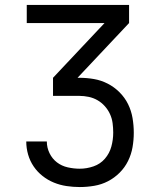

<svg xmlns="http://www.w3.org/2000/svg" viewBox="-20 -755 640 775"><path d="M302 0Q275 0 248.5 -4Q222 -8 197.5 -18Q173 -28 152 -44.5Q131 -61 116 -83Q101 -105 93.5 -131Q86 -157 86 -184H169Q169 -159 180 -136.5Q191 -114 210 -99.5Q229 -85 253.5 -79.5Q278 -74 302 -74Q330 -74 357.5 -83.5Q385 -93 403.5 -114.5Q422 -136 429.5 -163.5Q437 -191 437 -220Q437 -239 434.5 -258Q432 -277 424 -294.5Q416 -312 403 -326.5Q390 -341 373.5 -350.5Q357 -360 338 -364Q319 -368 300 -368H194V-441L402 -662H88V-735H501V-662L293 -441H300Q330 -441 359 -436Q388 -431 414.5 -417.5Q441 -404 462.5 -382.5Q484 -361 497 -334.5Q510 -308 515 -278.5Q520 -249 520 -219Q520 -190 515 -161Q510 -132 497 -105.5Q484 -79 463 -58Q442 -37 416 -23.5Q390 -10 360.5 -5Q331 0 302 0Z"/></svg>

Font: Monocode
Style: Regular
Weight: 400
Designer: Belleve Invis
Foundry: Belleve Invis
Version: Version 16.1.0; ttfautohint (v1.8.4)